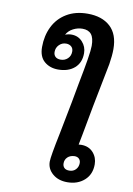

<svg xmlns="http://www.w3.org/2000/svg" viewBox="-102 -1012 743 1076"><g transform="rotate(10 270.0 -474.0)"><path d="M493 -124Q493 -67 455 -33Q417 1 358 1Q307 1 274.5 -27Q242 -55 242 -96Q242 -125 270 -260Q297 -397 306 -445L326 -554Q344 -646 352 -696Q361 -752 361 -775Q361 -820 344.5 -840.5Q328 -861 294 -861Q267 -861 241.5 -848Q216 -835 203 -811Q221 -818 239 -818Q277 -818 301.5 -791Q326 -764 326 -727Q326 -673 291 -642.5Q256 -612 198 -612Q151 -612 119.5 -639Q88 -666 88 -721Q88 -785 113.5 -837Q139 -889 189 -919Q239 -949 308 -949Q390 -949 437 -906Q484 -863 484 -778Q484 -742 476 -692L456 -590Q432 -470 427 -442Q412 -357 397 -280L385 -218L400 -219Q443 -219 468 -191Q493 -163 493 -124ZM218 -763Q195 -763 178.5 -746.5Q162 -730 162 -706Q162 -689 172.5 -679Q183 -669 203 -669Q226 -669 242.5 -684.5Q259 -700 259 -725Q259 -743 247.5 -753Q236 -763 218 -763ZM409 -117Q409 -131 400 -140.5Q391 -150 374 -150Q349 -149 334.5 -135Q320 -121 320 -100Q320 -84 329.5 -74.5Q339 -65 358 -65Q381 -65 395 -80Q409 -95 409 -117Z"/></g></svg>

Font: Mali SemiBold
Style: Italic
Weight: 600
Italic angle: -10°
Version: Version 1.000; ttfautohint (v1.6)